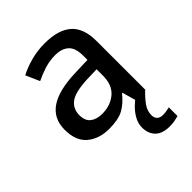

<svg xmlns="http://www.w3.org/2000/svg" viewBox="-218 -760 1010 1010"><g transform="rotate(-45 287.0 -254.5)"><path d="M292 -642Q393 -642 443.5 -597.5Q494 -553 494 -458V-93H419L398 -168H394Q359 -124 320.5 -103.5Q282 -83 214 -83Q141 -83 93 -122.5Q45 -162 45 -246Q45 -328 107 -371Q169 -414 298 -418L390 -421V-451Q390 -510 363 -534.5Q336 -559 287 -559Q246 -559 208 -547Q170 -535 135 -518L101 -595Q139 -615 188.5 -628.5Q238 -642 292 -642ZM317 -350Q225 -346 189.5 -319.5Q154 -293 154 -245Q154 -203 179 -184Q204 -165 244 -165Q306 -165 347.5 -200Q389 -235 389 -305V-352ZM422 22Q422 43 433.5 54Q445 65 465 65Q482 65 494.5 62.5Q507 60 516 58V123Q501 127 485.5 130Q470 133 450 133Q395 133 368 106Q341 79 341 34Q341 5 355.5 -22Q370 -49 392.5 -71.5Q415 -94 438 -109L491 -93Q458 -61 440 -34.5Q422 -8 422 22Z"/></g></svg>

Font: Noto Sans Kannada UI Medium
Style: Regular
Weight: 500
Designer: Jelle Bosma - Monotype Design Team
Foundry: Monotype Imaging Inc.
Version: Version 2.005; ttfautohint (v1.8.4.7-5d5b)